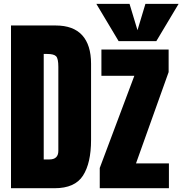

<svg xmlns="http://www.w3.org/2000/svg" viewBox="-20 -994 963 1014"><path d="M38.1 0V-859.4H274.4Q367.2 -859.4 414.1 -807.9Q460.9 -756.3 460.9 -657.2V-254.9Q460.9 -132.8 418.2 -66.4Q375.5 0 268.6 0ZM210.9 -151.9H240.7Q288.1 -151.9 288.1 -197.8V-641.1Q288.1 -684.1 276.6 -696.5Q265.1 -709 230 -709H210.9ZM506.8 0V-106.9L689.5 -593.8H515.6V-732.4H870.6V-613.3L698.2 -130.9H872.1V0ZM606.4 -776.9 488.8 -973.6H664.1L706.1 -834.5L748 -973.6H923.3L805.7 -776.9Z"/></svg>

Font: webenart
Style: Regular
Weight: 400
Designer: Vernon Adams
Foundry: Vernon Adams
Version: Version 2.116; ttfautohint (v1.8.3)